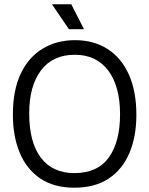

<svg xmlns="http://www.w3.org/2000/svg" viewBox="-20 -860 694 894"><path d="M326 14Q231 14 167.5 -29Q104 -72 72 -148.5Q40 -225 40 -326Q40 -441 77 -518Q114 -595 179.5 -634Q245 -673 329 -673Q416 -673 480.5 -632Q545 -591 580 -513Q615 -435 615 -325Q615 -224 582.5 -147.5Q550 -71 486 -28.5Q422 14 326 14ZM326 -54Q434 -54 486.5 -126.5Q539 -199 539 -328Q539 -458 484 -531.5Q429 -605 328 -605Q226 -605 171 -532.5Q116 -460 116 -332Q116 -197 170.5 -125.5Q225 -54 326 -54ZM301 -724 222 -840H312L371 -724Z"/></svg>

Font: Bricolage Grotesque 96pt Light
Style: Regular
Weight: 300
Designer: Mathieu Triay
Foundry: Atelier Triay
Version: Version 1.001; ttfautohint (v1.8.4.7-5d5b);gftools[0.9.33.de